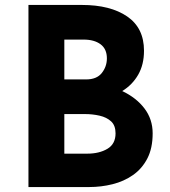

<svg xmlns="http://www.w3.org/2000/svg" viewBox="-20 -756 687 776"><path d="M311 -736Q426 -736 494 -689.5Q562 -643 562 -551Q562 -495 538.5 -454Q515 -413 474 -388Q531 -361 564 -317.5Q597 -274 597 -217Q597 -157 575.5 -115.5Q554 -74 517.5 -48.5Q481 -23 435 -11.5Q389 0 340 0H95V-736ZM333 -135Q381 -135 414 -154.5Q447 -174 447 -217Q447 -249 429 -265.5Q411 -282 382.5 -288.5Q354 -295 323 -295H240V-135ZM328 -435Q371 -435 391.5 -461Q412 -487 412 -520Q412 -558 386.5 -577Q361 -596 318 -596H240V-435Z"/></svg>

Font: Reem Kufi
Style: Bold
Weight: 700
Designer: Khaled Hosny
Version: Version 1.001